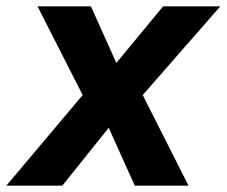

<svg xmlns="http://www.w3.org/2000/svg" viewBox="-59 -584 713 604"><path d="M137 0H-39L201 -285L59 -564H227L307 -386L454 -564H634L390 -285L534 0H365L283 -182Z"/></svg>

Font: Open Sauce One ExtraBold Italic
Style: Regular
Weight: 800
Italic angle: -10°
Designer: Alfredo Marco Pradil
Foundry: Creative Sauce Fz LLC
Version: Version 1.477